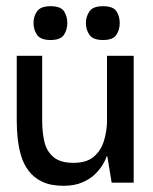

<svg xmlns="http://www.w3.org/2000/svg" viewBox="-20 -589 493 619"><path d="M185 10Q144 10 116.5 -3Q89 -16 72.5 -38Q56 -60 48 -87Q40 -114 37 -143Q34 -172 34 -199V-409H116V-199Q116 -163 123 -132.5Q130 -102 152 -83Q174 -64 217 -64Q259 -64 282 -83.5Q305 -103 314.5 -133Q324 -163 325 -195V-409H411V0H340L326 -85H324Q321 -75 312 -59.5Q303 -44 287 -28Q271 -12 245.5 -1Q220 10 185 10ZM143 -460Q111 -460 99.5 -476.5Q88 -493 88 -515Q88 -536 99.5 -552.5Q111 -569 143 -569Q176 -569 186.5 -552.5Q197 -536 197 -515Q197 -493 186 -476.5Q175 -460 143 -460ZM312 -460Q280 -460 268.5 -476.5Q257 -493 257 -515Q257 -536 268.5 -552.5Q280 -569 312 -569Q345 -569 355.5 -552.5Q366 -536 366 -515Q366 -493 355 -476.5Q344 -460 312 -460Z"/></svg>

Font: Darker Grotesque Light SemiBold
Style: Regular
Weight: 600
Version: Version 1.000;gftools[0.9.28]